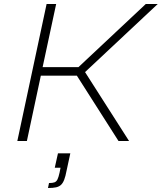

<svg xmlns="http://www.w3.org/2000/svg" viewBox="-20 -708 812 964"><path d="M67 0 214 -688H262L194 -371H374L712 -688H772L407 -346L628 0H575L366 -328H185L115 0ZM221 236 226 211Q244 211 253.5 207.5Q263 204 268.5 193Q274 182 279 159L284 134H255L271 62H333L314 150Q309 177 302.5 194Q296 211 286.5 220Q277 229 261.5 232.5Q246 236 221 236Z"/></svg>

Font: Saira SemiExpanded ExtraLight
Style: Italic
Weight: 250
Width: 6
Italic angle: -12°
Designer: Hector Gatti with collaboration of the Omnibus-Type team
Foundry: Omnibus-Type
Version: Version 1.101